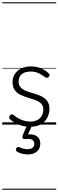

<svg xmlns="http://www.w3.org/2000/svg" viewBox="-20 -1111 521 1712"><path d="M249 19Q203 19 167 7.5Q131 -4 105 -20.5Q79 -37 67 -50Q60 -58 61.5 -65.5Q63 -73 70 -83Q78 -91 85.5 -91.5Q93 -92 101 -85Q133 -59 170 -43Q207 -27 252 -27Q287 -27 312.5 -40.5Q338 -54 352 -78Q366 -102 366 -133Q366 -169 346 -188.5Q326 -208 295 -219Q264 -230 229.5 -240Q195 -250 163.5 -265Q132 -280 112 -307Q92 -334 92 -380Q92 -420 112 -451Q132 -482 169 -500.5Q206 -519 256 -519Q293 -519 324 -509.5Q355 -500 378.5 -485Q402 -470 417 -454Q424 -446 422 -439Q420 -432 413 -424Q407 -417 398.5 -417Q390 -417 382 -423Q350 -447 321 -460Q292 -473 253 -473Q201 -473 173.5 -449Q146 -425 146 -385Q146 -350 165.5 -330Q185 -310 216.5 -298.5Q248 -287 283.5 -277Q319 -267 350 -252Q381 -237 401 -210.5Q421 -184 421 -138Q421 -100 402.5 -63.5Q384 -27 346.5 -4Q309 19 249 19ZM227 266Q210 266 183 261Q156 256 132 241Q123 235 122 227.5Q121 220 125 211Q130 203 136.5 200.5Q143 198 152 202Q167 208 185.5 213.5Q204 219 224 219Q255 219 270.5 206.5Q286 194 286 170Q286 147 266.5 135.5Q247 124 205 129Q197 130 192 128.5Q187 127 183 122Q179 115 179.5 109Q180 103 183 94L225 -4H271L221 108L204 94Q241 83 272 89Q303 95 321 115Q339 135 339 170Q339 199 325.5 220.5Q312 242 287 254Q262 266 227 266ZM0 571H481V581H0ZM0 -20H481V0H0ZM0 -505H481V-500H0ZM0 -1091H481V-1081H0Z"/></svg>

Font: Playwrite PT Guides
Style: Regular
Weight: 400
Designer: Veronika Burian, José Scaglione
Foundry: TypeTogether
Version: Version 1.003